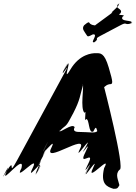

<svg xmlns="http://www.w3.org/2000/svg" viewBox="-52 -1159 856 1206"><path d="M492 -939C498 -929 500 -926 531 -943C570 -948 511 -888 539 -894C570 -911 511 -877 542 -894C577 -922 534 -910 579 -934C610 -951 669 -981 700 -998C752 -1026 724 -998 772 -1012C803 -1029 742 -998 773 -1015C789 -1035 697 -1020 718 -1054C749 -1071 673 -1058 704 -1075C726 -1107 659 -1104 693 -1134C724 -1151 658 -1117 689 -1134C717 -1136 636 -1075 651 -1080C682 -1097 512 -979 543 -996C561 -1003 535 -994 514 -1010C505 -1024 503 -1022 476 -1000C459 -977 479 -961 492 -939ZM548 -825C527 -825 448 -820 390 -722C330 -620 414 -830 360 -735C303 -636 409 -834 357 -733C303 -628 411 -807 352 -699C298 -599 111 -255 57 -155C-13 -26 56 -193 -14 -78C-73 20 34 -178 -13 -76C-53 10 107 -203 83 -103C29 -3 203 -204 153 -103C104 -4 240 -195 186 -90C135 11 245 -191 188 -92C133 3 241 -218 192 -128C138 -28 284 -302 230 -202C180 -112 293 -335 238 -240C181 -141 285 -339 234 -238C180 -133 317 -325 269 -227C219 -125 502 -328 452 -227C403 -128 538 -332 489 -238C435 -138 542 -340 488 -240C428 -134 538 -311 484 -202C433 -101 552 -229 501 -128C446 -19 555 -198 495 -92C441 8 552 -190 498 -90C449 4 580 -201 532 -103C482 -1 656 -203 602 -103C578 -3 619 14 661 27C685 27 687 24 698 4C691 -29 669 -65 699 -93C737 -93 596 -636 601 -616C603 -604 606 -624 635 -630C659 -630 660 -636 631 -735C603 -830 579 -825 548 -825ZM453 -330C431 -330 401 -331 417 -360C402 -389 324 -320 319 -336C334 -365 305 -304 321 -333C357 -375 358 -354 388 -411C403 -440 393 -421 409 -450C453 -536 449 -556 471 -630C486 -659 452 -601 468 -630C477 -614 450 -477 479 -450C494 -479 473 -382 489 -411C511 -413 502 -317 534 -333C549 -362 551 -365 559 -336C549 -320 505 -330 453 -330Z"/></svg>

Font: Hussar Przerywany
Style: Obl
Weight: 400
Foundry: Cannot Into Space Fonts
Version: Version 0.982